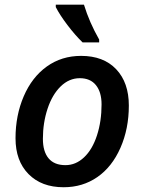

<svg xmlns="http://www.w3.org/2000/svg" viewBox="-20 -786 613 815"><path d="M411.1 -342.8Q411.1 -395 387.2 -424.6Q363.3 -454.1 318.8 -454.1Q273.4 -454.1 237.5 -419.2Q201.7 -384.3 181.9 -324.5Q162.1 -264.6 162.1 -196.8Q162.1 -142.6 186.3 -113.8Q210.4 -85 257.8 -85Q301.8 -85 336.9 -118.2Q372.1 -151.4 391.6 -211.2Q411.1 -271 411.1 -342.8ZM526.9 -337.9Q526.9 -239.3 491.2 -158.4Q455.6 -77.6 393.3 -34.4Q331.1 8.8 250 8.8Q156.2 8.8 101.1 -47.1Q45.9 -103 45.9 -199.2Q45.9 -296.4 80.8 -377.4Q115.7 -458.5 178.7 -503.7Q241.7 -548.8 324.2 -548.8Q419.4 -548.8 473.1 -492.2Q526.9 -435.5 526.9 -337.9ZM400.9 -606H330.6Q298.8 -636.7 266.1 -679.9Q233.4 -723.1 216.8 -755.9V-766.1H336.4Q359.4 -690.9 400.9 -618.2Z"/></svg>

Font: Open Sans Semibold
Style: Italic
Weight: 600
Italic angle: -12°
Foundry: Ascender Corporation
Version: Version 1.10